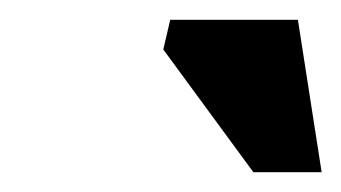

<svg xmlns="http://www.w3.org/2000/svg" viewBox="-20 -740 345 194"><path d="M305 -566H236L145 -690L152 -720H281Z"/></svg>

Font: PT Sans
Style: Bold Italic
Weight: 700
Italic angle: -12°
Designer: A.Korolkova, O.Umpeleva, V.Yefimov
Foundry: ParaType Ltd
Version: Version 2.003W OFL